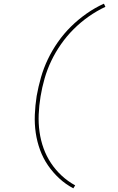

<svg xmlns="http://www.w3.org/2000/svg" viewBox="-20 -861 640 1042"><path d="M378 161Q336 139 301.5 107Q267 75 240.5 36.5Q214 -2 197.5 -47Q181 -92 174 -140Q167 -188 169 -238.5Q171 -289 179 -340Q188 -391 202.5 -441.5Q217 -492 240 -540Q263 -588 294.5 -633Q326 -678 365 -716.5Q404 -755 449.5 -787Q495 -819 544 -841L552 -824Q505 -802 461 -771Q417 -740 379.5 -702.5Q342 -665 311.5 -621.5Q281 -578 258.5 -531Q236 -484 222 -435Q208 -386 200 -337Q200 -337 200 -337Q200 -337 200 -337Q192 -288 190 -240Q188 -192 194.5 -145.5Q201 -99 216.5 -56Q232 -13 257 24.5Q282 62 315 92.5Q348 123 388 145Z"/></svg>

Font: Iosevka SS04 Thin Extended
Style: Italic
Weight: 100
Width: 7
Italic angle: -9°
Monospace: yes
Designer: Belleve Invis
Foundry: Belleve Invis
Version: Version 19.0.0; ttfautohint (v1.8.4)